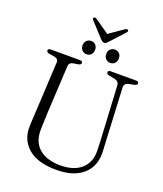

<svg xmlns="http://www.w3.org/2000/svg" viewBox="-177 -1104 1049 1234"><g transform="rotate(20 348.0 -487.5)"><path d="M558.5 -289 540 -630Q538.5 -657.5 507 -663.5L469.5 -671Q451.5 -674.5 451.5 -686.5Q451.5 -700 468.5 -700H643Q660.5 -700 660.5 -686.5Q660.5 -674.5 642 -670.5L608 -663.5Q574.5 -657 576.5 -628.5L593 -289.5Q594 -264.5 595.5 -240.2Q597 -216 598 -190.5Q600 -131 573.2 -84.5Q546.5 -38 492 -11.5Q437.5 15 356.5 15Q228.5 15 163.5 -40.8Q98.5 -96.5 100.5 -187.5Q101 -203 102 -226.8Q103 -250.5 104.5 -275.2Q106 -300 107 -319L123.5 -635Q125 -660 95 -665.5L59.5 -671Q41 -674.5 41 -686.5Q41 -700 59 -700H259.5Q277 -700 277 -686.5Q277 -675 259 -671L224.5 -665.5Q198 -660.5 196.5 -636L179.5 -322Q177.5 -284 176.8 -253.2Q176 -222.5 175 -197Q173 -111 225 -66Q277 -21 371 -21Q463.5 -21 514.2 -66.8Q565 -112.5 562.5 -193Q561.5 -224.5 560.5 -247Q559.5 -269.5 558.5 -289ZM285.5 -749.5Q266 -749.5 254 -762.5Q242 -775.5 242 -795.5Q242 -815 254 -827.8Q266 -840.5 285.5 -840.5Q304.5 -840.5 316.2 -827.8Q328 -815 328 -795.5Q328 -776 316.2 -762.8Q304.5 -749.5 285.5 -749.5ZM447.5 -749.5Q428 -749.5 416 -762.5Q404 -775.5 404 -795.5Q404 -815 416 -827.8Q428 -840.5 447.5 -840.5Q467 -840.5 478.8 -827.8Q490.5 -815 490.5 -795.5Q490.5 -776 478.8 -762.8Q467 -749.5 447.5 -749.5ZM392 -874Q385.5 -866.5 380 -862.2Q374.5 -858 366.5 -858Q358.5 -858 352.5 -862.2Q346.5 -866.5 339.5 -874L251 -970.5Q241.5 -981 250 -988Q257.5 -993.5 269.5 -985L366 -918L462.5 -985Q475 -993.5 482 -988Q490.5 -981.5 480.5 -970.5Z"/></g></svg>

Font: Fraunces 72pt S050 Light
Style: Regular
Weight: 300
Version: Version 1.000; ttfautohint (v1.8.3)